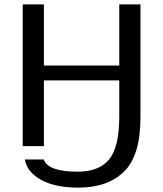

<svg xmlns="http://www.w3.org/2000/svg" viewBox="-20 -669 747 879"><path d="M623 -649V-130Q623 43 548 116.5Q473 190 339 190Q232 190 167.5 154Q103 118 94 61H180Q200 117 336 117Q433 117 479.5 61Q526 5 526 -136V-301H181V0H84V-649H181V-369H526V-649Z"/></svg>

Font: Play
Style: Regular
Weight: 400
Designer: Jonas Hecksher
Foundry: Jonas Hecksher, Playtypeª, e-types AS
Version: Version 1.002